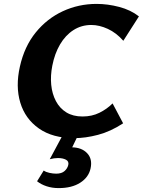

<svg xmlns="http://www.w3.org/2000/svg" viewBox="-20 -693 732 984"><path d="M361 15Q250 15 179.5 -34.5Q109 -84 84 -167Q59 -250 82 -352Q105 -455 163 -526.5Q221 -598 302 -635.5Q383 -673 475 -673Q532 -673 591 -657.5Q650 -642 692 -609L612 -484Q576 -525 532.5 -545Q489 -565 448 -565Q397 -565 356 -538.5Q315 -512 287.5 -465Q260 -418 248 -356Q238 -305 242.5 -258.5Q247 -212 266.5 -175Q286 -138 320 -117Q354 -96 403 -96Q451 -96 489.5 -115Q528 -134 557 -163L611 -61Q547 -19 482.5 -2Q418 15 361 15ZM301 0H380L337 89L282 76Q293 68 310 65Q327 62 346 62Q398 62 426.5 92Q455 122 444 171Q434 216 391 243.5Q348 271 281 271Q247 271 218.5 261.5Q190 252 170 236L204 181Q215 189 233.5 193Q252 197 268 197Q296 197 311 183.5Q326 170 330 152Q334 134 318 125.5Q302 117 277 117Q267 117 256.5 118.5Q246 120 235 123Z"/></svg>

Font: Ysabeau Office ExtraBold
Style: Italic
Weight: 800
Italic angle: -12°
Designer: Christian Thalmann (Catharsis Fonts)
Version: Version 2.001;gftools[0.9.30]; featfreeze: tnum,lnum,ss02